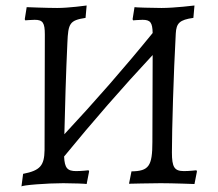

<svg xmlns="http://www.w3.org/2000/svg" viewBox="-20 -666 793 698"><path d="M694 -47C694 -47 669 -44 649 -44C614 -44 605 -58 605 -112C605 -195 611 -398 619 -544C621 -582 633 -594 683 -601L687 -646C687 -646 615 -637 567 -637C535 -637 469 -639 469 -640L462 -596L464 -592C464 -592 486 -594 498 -594C527 -594 534 -584 535 -546C431 -418 324 -296 214 -178C216 -269 220 -406 225 -511C228 -581 233 -592 291 -601L295 -646C295 -646 231 -637 188 -637C150 -637 77 -640 77 -640L70 -596L72 -592C72 -592 94 -594 106 -594C136 -594 143 -583 143 -540L142 -120C141 -64 126 -46 64 -34L58 12C60 7 152 0 210 0C245 0 295 2 295 3L304 -43L302 -47C302 -47 277 -44 257 -44C225 -44 215 -55 213 -97C317 -224 424 -347 535 -466L534 -150C534 -62 521 -44 458 -43L449 2C449 2 529 0 564 0C608 0 687 3 687 3L696 -43Z"/></svg>

Font: Alegreya SC
Style: Regular
Weight: 400
Designer: Juan Pablo del Peral
Foundry: Huerta Tipografica
Version: Version 2.007;PS 002.007;hotconv 1.0.88;makeotf.lib2.5.64775